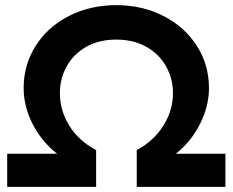

<svg xmlns="http://www.w3.org/2000/svg" viewBox="-20 -727 905 747"><path d="M653 -364Q653 -421 626 -469Q599 -517 549 -545Q499 -573 432 -573Q366 -573 316 -545Q266 -517 239.5 -469Q213 -421 213 -364Q213 -298 249 -239Q285 -180 354 -143V0H8V-129H202Q142 -176 107 -244.5Q72 -313 72 -385Q72 -475 119 -549Q166 -623 248.5 -665Q331 -707 432 -707Q534 -707 616.5 -664.5Q699 -622 746 -548.5Q793 -475 793 -384Q793 -314 758 -244.5Q723 -175 664 -129H857V0H512V-143Q580 -180 616.5 -239.5Q653 -299 653 -364Z"/></svg>

Font: Montserrat SemiBold
Style: Regular
Weight: 600
Designer: Julieta Ulanovsky
Foundry: Julieta Ulanovsky
Version: Version 6.001